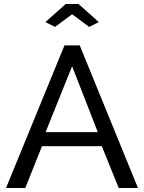

<svg xmlns="http://www.w3.org/2000/svg" viewBox="-20 -936 717 956"><path d="M301 -710H377L667 0H571L487 -208H189L106 0H10ZM467 -278 339 -606 207 -278ZM206 -826 307 -916H371L472 -826L424 -802L339 -865L254 -802Z"/></svg>

Font: Boldmen Medium
Style: Regular
Weight: 400
Designer: Matt McInerney, Pablo Impallari, Rodrigo Fuenzalida
Foundry: LIVING CONCEPT
Version: Version 1.000